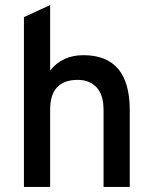

<svg xmlns="http://www.w3.org/2000/svg" viewBox="-20 -742 605 762"><path d="M75 0V-674L179 -722V-462Q227 -523 311 -523Q495 -523 495 -305V0H391V-305Q391 -366 363 -395.5Q335 -425 289 -425Q179 -425 179 -307V0Z"/></svg>

Font: Overpass Light
Style: Bold
Weight: 600
Designer: Delve Withrington, Thomas Jockin
Foundry: Delve Fonts
Version: Version 3.000;DELV;Overpass